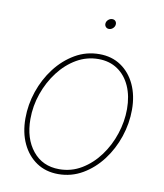

<svg xmlns="http://www.w3.org/2000/svg" viewBox="-82 -780 732 858"><g transform="rotate(10 284.5 -351.0)"><path d="M239.7 11.2Q183.1 11.2 141.1 -17.1Q99.1 -45.4 75.9 -95Q52.7 -144.5 52.7 -209Q52.7 -271.5 73.2 -331.8Q93.8 -392.1 131.1 -440.9Q168.5 -489.7 219 -519.3Q269.5 -548.8 329.6 -548.8Q385.7 -548.8 427.5 -520.5Q469.2 -492.2 492.2 -442.6Q515.1 -393.1 515.1 -329.1Q515.1 -267.1 494.9 -206.5Q474.6 -146 437.5 -96.9Q400.4 -47.9 349.9 -18.3Q299.3 11.2 239.7 11.2ZM240.2 -11.2Q295.4 -11.2 341.6 -39.1Q387.7 -66.9 421.6 -112.8Q455.6 -158.7 474.1 -215.1Q492.7 -271.5 492.7 -328.1Q492.7 -386.7 472.9 -431.4Q453.1 -476.1 416.3 -501.2Q379.4 -526.4 329.1 -526.4Q275.9 -526.4 230 -499.8Q184.1 -473.1 149.4 -427.7Q114.7 -382.3 95 -325.9Q75.2 -269.5 75.2 -210Q75.2 -121.6 119.9 -66.4Q164.6 -11.2 240.2 -11.2ZM350.6 -667Q341.3 -667 335.7 -673.8Q330.1 -680.7 331.5 -689.9Q333 -699.7 341.1 -706.3Q349.1 -712.9 358.4 -712.9Q368.2 -712.9 373.5 -706.3Q378.9 -699.7 377.4 -689.9Q376 -680.7 368.2 -673.8Q360.4 -667 350.6 -667Z"/></g></svg>

Font: Inter 17pt Thin
Style: Italic
Weight: 250
Italic angle: -9.3988°
Version: Version 4.001;git-66647c0bb